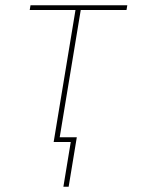

<svg xmlns="http://www.w3.org/2000/svg" viewBox="-20 -540 540 730"><path d="M221 170 249 0H184L267 -502H93L96 -520H464L461 -502H287L207 -18H272L241 170Z"/></svg>

Font: Iosevka Term Curly Th Obl
Style: Regular
Weight: 100
Italic angle: -9°
Designer: Belleve Invis
Foundry: Belleve Invis
Version: Version 32.3.0